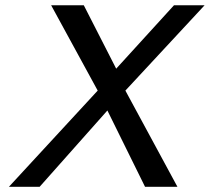

<svg xmlns="http://www.w3.org/2000/svg" viewBox="-20 -715 803 735"><path d="M14.2 0 354 -368.2 175.8 -694.8H300.8L424.8 -452.1L646 -694.8H763.2L460 -368.2L659.2 0H535.2L391.1 -292L131.8 0Z"/></svg>

Font: CMU Bright
Style: SemiBoldOblique
Weight: 600
Italic angle: -12°
Version: Version 0.7.0